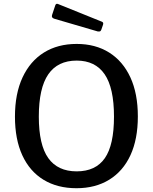

<svg xmlns="http://www.w3.org/2000/svg" viewBox="-20 -984 807 1014"><path d="M384 10Q283 10 210 -34.5Q137 -79 98 -163.5Q59 -248 59 -368Q59 -489 99 -575Q139 -661 212 -706.5Q285 -752 385 -752Q484 -752 556.5 -706.5Q629 -661 668.5 -575.5Q708 -490 708 -369Q708 -249 669 -164.5Q630 -80 557 -35Q484 10 384 10ZM385 -79Q485 -79 533.5 -148.5Q582 -218 582 -368Q582 -520 532.5 -592Q483 -664 385 -664Q285 -664 235 -591.5Q185 -519 185 -368Q185 -219 235 -149Q285 -79 385 -79ZM272 -956Q276 -967 286 -963L519 -869Q528 -865 524 -853L515 -827Q512 -820 508.5 -818.5Q505 -817 496 -818L267 -885Q250 -890 255 -905Z"/></svg>

Font: Libre Franklin Thin Medium
Style: Regular
Weight: 500
Version: Version 3.000